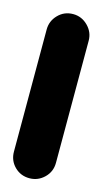

<svg xmlns="http://www.w3.org/2000/svg" viewBox="-87 -533 302 565"><g transform="rotate(15 64.0 -250.0)"><path d="M0 -64H128V-436H0ZM64 -128Q37 -128 18.5 -109Q0 -90 0 -64Q0 -37 18.5 -18.5Q37 0 64 0Q90 0 109 -18.5Q128 -37 128 -64Q128 -90 109 -109Q90 -128 64 -128ZM64 -500Q37 -500 18.5 -481Q0 -462 0 -436Q0 -409 18.5 -390.5Q37 -372 64 -372Q90 -372 109 -390.5Q128 -409 128 -436Q128 -462 109 -481Q90 -500 64 -500Z"/></g></svg>

Font: Wavefont
Style: Bold
Weight: 700
Version: Version 3.004;gftools[0.9.33]